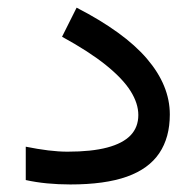

<svg xmlns="http://www.w3.org/2000/svg" viewBox="-20 -490 519 509"><path d="M159.2 -87.9Q135.3 -87.9 107.7 -91.3Q80.1 -94.7 48.3 -101.1V-12.7Q74.7 -6.8 104.7 -3.9Q134.8 -1 166.5 -1Q258.3 -1 316.4 -21.7Q374.5 -42.5 402.3 -84Q430.2 -125.5 430.2 -186.5Q430.2 -225.1 415 -262Q399.9 -298.8 369.4 -334.5Q338.9 -370.1 292.2 -403.8Q245.6 -437.5 183.1 -469.7L144.5 -392.6Q216.8 -353 261.2 -317.1Q305.7 -281.2 326.2 -248.5Q346.7 -215.8 346.7 -185.1Q346.7 -152.8 326.2 -131.3Q305.7 -109.9 264.2 -98.9Q222.7 -87.9 159.2 -87.9Z"/></svg>

Font: Vazirmatn RD NL
Style: Regular
Weight: 400
Designer: Saber Rastikerdar
Foundry: Saber Rastikerdar
Version: Version 32.101